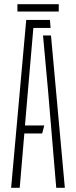

<svg xmlns="http://www.w3.org/2000/svg" viewBox="-20 -895 362 915"><path d="M33 0 105 -800H218L221 -762H139L113 -461L99 -297H191L181 -259H96L74 0ZM248 0 209 -463 185 -726H223L289 0ZM63 -875H260V-840H63Z"/></svg>

Font: Big Shoulders Stencil Text SC Thin
Style: Regular
Weight: 100
Designer: Patric King
Foundry: XO Type Co
Version: Version 2.001